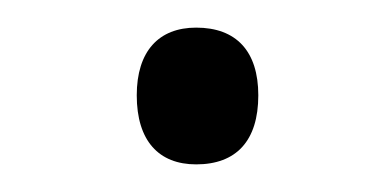

<svg xmlns="http://www.w3.org/2000/svg" viewBox="-20 -496 284 139"><path d="M79 -427C79 -394 95 -377 122 -377C151 -377 167 -394 167 -427C167 -459 151 -476 122 -476C95 -476 79 -459 79 -427Z"/></svg>

Font: Noto Sans Telugu UI Light
Style: Regular
Weight: 300
Designer: Jelle Bosma - Monotype Design Team
Foundry: Monotype Imaging Inc.
Version: Version 2.005